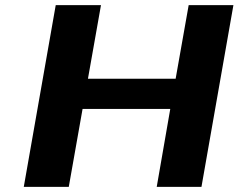

<svg xmlns="http://www.w3.org/2000/svg" viewBox="-20 -731 933 751"><path d="M768 0 893 -711H718L667 -423H324L375 -711H198L73 0H249L303 -305H646L593 0Z"/></svg>

Font: Asimov
Style: XWidIt
Weight: 500
Designer: Google
Version: Version 2.000980; 2014